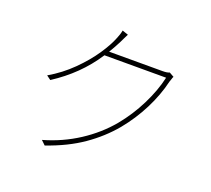

<svg xmlns="http://www.w3.org/2000/svg" viewBox="-134 -958 1268 1153"><g transform="rotate(20 500.0 -381.5)"><path d="M837 -611 831 -594Q809 -501 762.5 -409.5Q716 -318 651 -239Q581 -155 486 -89Q391 -23 258 23L231 -3Q351 -37 452.5 -103Q554 -169 627 -257Q692 -336 738.5 -429.5Q785 -523 804 -609H400L418 -639H644H726H770Q801 -639 814 -646L844 -629Q840 -623 837 -611ZM486 -745 473 -718Q442 -657 408 -606Q313 -460 155 -358L128 -378Q209 -425 274.5 -490Q340 -555 383 -619Q426 -683 445 -732Q450 -743 455 -758.5Q460 -774 462 -786L500 -773Z"/></g></svg>

Font: Merged Yaku Han JP Thin
Style: Regular
Weight: 250
Designer: Ryoko NISHIZUKA 西塚涼子 (kana, bopomofo & ideographs); Paul D. Hunt (Latin, Greek & Cyrillic); Sandoll Communications 산돌커뮤니
Foundry: Adobe
Version: Version 2.004